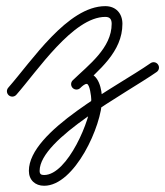

<svg xmlns="http://www.w3.org/2000/svg" viewBox="-20 -297 538 625"><path d="M33.1 11.6C33.1 11.6 33.1 11.6 33.1 11.6C100.8 -65.2 218 -242 322.8 -242C337.9 -242 343.5 -234.1 343.5 -219.5C343.5 -140.6 268.8 -85.9 216.8 -35.6C209.9 -28.9 209.7 -17.8 216.4 -10.8C223.1 -3.9 234.2 -3.7 241.2 -10.4C241.2 -10.4 241.2 -10.4 241.2 -10.4C301.3 -68.6 378.5 -127.7 378.5 -219.5C378.5 -253.3 357.3 -277 322.8 -277C199.9 -277 83.3 -98.3 6.9 -11.6C0.5 -4.3 1.2 6.7 8.4 13.1C15.7 19.5 26.7 18.8 33.1 11.6ZM241.2 -10.4C241.2 -10.4 241.2 -10.4 241.2 -10.4C245.7 -14.8 255.2 -23.9 262.2 -23.9C272.3 -23.9 277.1 18.8 277.1 26.6C277.1 90 200 272.7 123.7 272.7C113.5 272.7 109 269.6 109 259.1C109 154 393.2 5.2 490 -62.7C498 -68.2 499.9 -79.1 494.3 -87C488.8 -95 477.9 -96.9 470 -91.3C359.5 -14 74 128.6 74 259.1C74 289 94.3 307.7 123.7 307.7C223.6 307.7 312.1 110.8 312.1 26.6C312.1 -4.3 302 -58.9 262.2 -58.9C244.6 -58.9 228.9 -47.3 216.8 -35.6C209.9 -28.9 209.7 -17.8 216.4 -10.8C223.1 -3.9 234.2 -3.7 241.2 -10.4Z"/></svg>

Font: FRB American Cursive Guidelines
Style: Italic
Weight: 400
Italic angle: -25°
Version: Version 2.0;Modular Font Editor K font №1